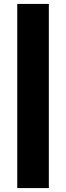

<svg xmlns="http://www.w3.org/2000/svg" viewBox="-20 -833 337 979"><path d="M229 -813H68V126H229Z"/></svg>

Font: Malmofest
Style: Bold
Weight: 700
Designer: Jonny Pinhorn (Poppins), Kolossal
Version: Version 1.004;Glyphs 3.1.2 (3151)